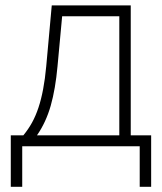

<svg xmlns="http://www.w3.org/2000/svg" viewBox="-20 -556 616 730"><path d="M21 154.3V-41.5H68.8Q87.4 -64 101.6 -89.6Q115.7 -115.2 126.2 -146.7Q136.7 -178.2 144 -217Q151.4 -255.9 155.8 -304.2L176.8 -535.6H477.1V-41.5H554.7V154.3H511.2V0H64.5V154.3ZM120.6 -41.5H433.6V-494.1H216.3L198.7 -304.2Q190.9 -217.8 172.9 -154.3Q154.8 -90.8 120.6 -41.5Z"/></svg>

Font: Inter 20pt ExtraLight
Style: Regular
Weight: 250
Version: Version 4.001;git-66647c0bb